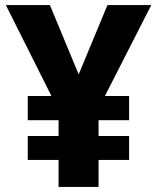

<svg xmlns="http://www.w3.org/2000/svg" viewBox="-20 -734 618 754"><path d="M289 -442 402 -714H574L392 -357H487V-262H367V-200H487V-106H367V0H210V-106H89V-200H210V-262H89V-357H182L3 -714H176Z"/></svg>

Font: Noto Sans Kannada ExtraBold
Style: Regular
Weight: 800
Designer: Jelle Bosma - Monotype Design Team
Foundry: Monotype Imaging Inc.
Version: Version 2.005; ttfautohint (v1.8.4.7-5d5b)